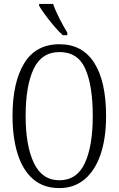

<svg xmlns="http://www.w3.org/2000/svg" viewBox="-20 -951 607 981"><path d="M283 10Q202 10 149 -36Q96 -82 70 -165Q44 -248 44 -359Q44 -530 103.5 -627.5Q163 -725 284 -725Q401 -725 461.5 -630Q522 -535 522 -358Q522 -245 494 -162.5Q466 -80 412.5 -35Q359 10 283 10ZM283 -30Q373 -30 413.5 -117.5Q454 -205 454 -358Q454 -513 416 -599Q378 -685 284 -685Q193 -685 152 -599Q111 -513 111 -358Q111 -207 153 -118.5Q195 -30 283 -30ZM301 -771Q281 -789 256.5 -817.5Q232 -846 211 -875Q190 -904 180 -921V-931H251Q263 -897 284.5 -855Q306 -813 324 -784V-771Z"/></svg>

Font: Noto Serif Ethiopic ExtraCondensed Light
Style: Regular
Weight: 300
Width: 2
Designer: Monotype Design Team
Foundry: Monotype Imaging Inc.
Version: Version 2.102; ttfautohint (v1.8.4.7-5d5b)